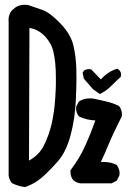

<svg xmlns="http://www.w3.org/2000/svg" viewBox="-20 -782 540 802"><path d="M15.6 -699.2Q15.6 -720.7 29.3 -738.3L43.9 -750.5Q60.5 -762.2 83.5 -762.2Q89.8 -762.2 97.2 -761.2Q127 -751 156.7 -740.7Q188.5 -729.5 231.9 -684.6Q275.4 -639.2 286.4 -592.8Q297.4 -546.4 298.8 -495.6Q299.3 -480.5 299.3 -450.9Q299.3 -421.4 296.9 -366.7Q293.5 -287.1 274.9 -217.3Q255.9 -147 222.2 -108.9Q189.5 -71.3 157.7 -43Q126 -14.6 84.5 -0.5Q55.2 -4.4 29.8 -17.1Q18.1 -30.8 16.1 -49.3V-49.8V-693.4Q15.6 -696.3 15.6 -699.2ZM274.4 -63.5Q274.4 -66.4 274.9 -71.3Q312.5 -121.1 336.2 -173.6Q359.9 -226.1 378.4 -278.8Q342.3 -280.3 310.1 -295.4L309.6 -296.4Q297.9 -309.6 297.9 -329.1Q297.9 -332 298.3 -336.4L309.6 -358.4Q330.6 -371.1 354.5 -371.1Q364.7 -371.1 373 -369.6Q398.4 -363.8 418.5 -359.4Q438.5 -355 451.2 -350.3Q463.9 -345.7 477.1 -339.4Q484.4 -329.6 486.8 -320.8Q489.3 -312 489.3 -306.4Q489.3 -300.8 488.8 -296.4Q449.2 -217.3 433.6 -178.7Q418 -140.1 400.9 -105Q407.2 -105.5 413.1 -105.5Q442.4 -105.5 467.3 -93.3Q474.6 -83.5 477.1 -74.7Q479.5 -65.9 479.5 -60.3Q479.5 -54.7 479 -50.3L467.8 -27.3L445.8 -16.1H317.4H316.9Q299.3 -18.1 286.1 -29.3Q274.4 -43.9 274.4 -63.5ZM210.9 -375Q213.4 -414.1 213.4 -432.4Q213.4 -450.7 213.4 -459.5Q213.4 -523.4 202.6 -567.4Q193.8 -604 164.6 -633.3Q139.2 -659.2 103 -665.5L101.1 -111.3Q142.6 -133.8 162.1 -172.4Q184.6 -215.8 196 -266.1Q207.5 -316.4 210.9 -375ZM351.6 -493.2Q355.5 -493.2 360.8 -492.2L401.4 -450.2Q430.2 -482.9 468.3 -494.6L470.7 -495.1Q475.6 -491.7 477.5 -489.7Q485.8 -481.4 485.8 -470.7Q485.8 -466.8 484.4 -460.9Q463.9 -442.4 444.1 -422.6Q424.3 -402.8 399.9 -390.6L397 -389.2L368.7 -409.2L330.1 -453.6L325.2 -478.5L331.1 -487.3Q340.8 -493.2 351.6 -493.2Z"/></svg>

Font: Bakudai
Style: Medium
Weight: 500
Version: Version 1.48